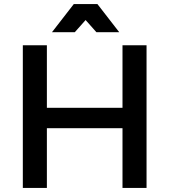

<svg xmlns="http://www.w3.org/2000/svg" viewBox="-20 -922 831 942"><path d="M92 -700H210V-393H581V-700H699V0H581V-293H210V0H92ZM342 -902H458L565 -764H453L366 -862H434L347 -764H235Z"/></svg>

Font: Alexandria
Style: Regular
Weight: 400
Designer: Mohamed Gaber
Foundry: Kief Type Foundry
Version: Version 5.100